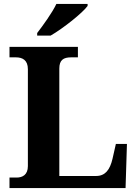

<svg xmlns="http://www.w3.org/2000/svg" viewBox="-20 -951 694 971"><path d="M168 -784V-771H236C299 -807 398 -886 423 -921V-931H265C244 -886 197 -822 168 -784ZM28 0H615L622 -223H566L549 -148C536 -92 512 -61 466 -61H280V-604C280 -647 300 -661 340 -661H374V-714H28V-661H60C94 -661 121 -647 121 -601V-111C121 -67 94 -53 64 -53H28Z"/></svg>

Font: Noto Serif Malayalam
Style: Bold
Weight: 700
Designer: Indian type Foundry, Jelle Bosma, Monotype Design Team
Foundry: Monotype Imaging Inc.
Version: Version 2.104